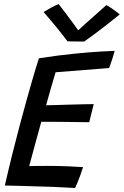

<svg xmlns="http://www.w3.org/2000/svg" viewBox="-20 -909 602 934"><path d="M345 5.5Q292 2.5 241.2 0.2Q190.5 -2 136.5 -3Q104.5 -4 69.8 -5Q35 -6 3.5 -6.5Q21.5 -85 40.5 -161.5Q59.5 -238 78 -307Q111.5 -431.5 135.2 -513.2Q159 -595 169.5 -625.5Q262.5 -640 341.2 -647.8Q420 -655.5 472 -658.5Q524 -661.5 538 -661.5Q532 -639 525.5 -619.8Q519 -600.5 511 -578L250.5 -557.5Q247 -546 240.5 -524Q234 -502 226.8 -477Q219.5 -452 213.5 -430Q207.5 -408 204.5 -397Q219 -397 250 -398Q281 -399 317.8 -400Q354.5 -401 386.8 -401.8Q419 -402.5 436 -402.5L414 -314.5Q406.5 -314.5 384 -314.8Q361.5 -315 331.2 -315.5Q301 -316 270.2 -316.2Q239.5 -316.5 215.2 -316.5Q191 -316.5 181 -316.5Q178.5 -308 171 -281Q163.5 -254 154 -219.2Q144.5 -184.5 135.8 -152Q127 -119.5 122 -101Q133 -101.5 161.2 -101.8Q189.5 -102 214 -102Q263 -102 311.2 -100Q359.5 -98 384 -96Q379 -79 371.2 -57.8Q363.5 -36.5 356 -18.5Q348.5 -0.5 345 5.5ZM497 -884Q508 -879 521.8 -869.5Q535.5 -860 547.2 -851.2Q559 -842.5 562.5 -839Q493.5 -783 450.8 -751.5Q408 -720 390 -707Q377 -707 350.5 -707.2Q324 -707.5 308.5 -708Q282 -743 252.8 -778.8Q223.5 -814.5 192 -850.5Q204.5 -858 226.5 -870.5Q248.5 -883 265.5 -889Q282.5 -867.5 302 -841.2Q321.5 -815 337.8 -793Q354 -771 360.5 -761.5Q374 -774.5 398.2 -796Q422.5 -817.5 449.2 -841.2Q476 -865 497 -884Z"/></svg>

Font: Grandstander
Style: Italic
Weight: 400
Italic angle: -15°
Designer: Tyler Finck
Foundry: Etcetera Type Co
Version: Version 1.200; ttfautohint (v1.8.3)